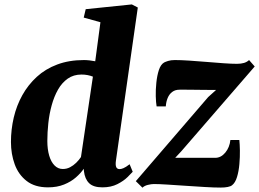

<svg xmlns="http://www.w3.org/2000/svg" viewBox="-20 -837 1172 868"><path d="M504 -110Q501.5 -92 505.2 -82.2Q509 -72.5 521 -72.5Q528 -72.5 538.2 -76.8Q548.5 -81 566 -94.5L580 -60.5Q573.5 -53 556.2 -36Q539 -19 510.5 -4.5Q482 10 443 10Q402 10 382.8 -9Q363.5 -28 359.5 -63L358.5 -74Q345.5 -54.5 323.2 -35Q301 -15.5 269.5 -2.8Q238 10 197 10Q137.5 10 100.5 -18.8Q63.5 -47.5 46.5 -94.2Q29.5 -141 29.5 -195Q29.5 -251.5 42.2 -305.8Q55 -360 81 -406.8Q107 -453.5 146.2 -489.5Q185.5 -525.5 239 -545.5Q292.5 -565.5 359.5 -565.5Q371.5 -565.5 384.8 -564Q398 -562.5 410.5 -560L434 -736.5L358.5 -757.5L367.5 -795.5L576 -817L603 -803ZM400 -490.5Q389 -495 376 -497.5Q363 -500 348.5 -500Q312.5 -500 286.2 -481.5Q260 -463 242.2 -431.8Q224.5 -400.5 213.8 -361.5Q203 -322.5 198.5 -280.5Q194 -238.5 194 -199.5Q194 -162 202.5 -133.2Q211 -104.5 226.8 -88.8Q242.5 -73 264 -73Q281.5 -73 296.5 -80.8Q311.5 -88.5 324.5 -101.2Q337.5 -114 346 -127ZM957 -430.5Q943 -430.5 926 -430.5Q909 -430.5 891 -430.8Q873 -431 855.5 -431.2Q838 -431.5 821.8 -431.5Q805.5 -431.5 792 -431.5Q771.5 -431.5 758.2 -421.2Q745 -411 738 -394Q731 -377 729.5 -356H688Q685 -373 684.2 -402Q683.5 -431 686.8 -463Q690 -495 698.2 -520.2Q706.5 -545.5 722 -554.5Q727.5 -557.5 740 -561.5Q752.5 -565.5 770.5 -565.5Q797.5 -565.5 835.8 -563Q874 -560.5 914.8 -557Q955.5 -553.5 991.8 -551Q1028 -548.5 1051 -548.5Q1069.5 -548.5 1083 -552.5Q1096.5 -556.5 1106 -565.5L1131.5 -536.5L799.5 -153L772 -123.5Q792 -123.5 812.5 -123.5Q833 -123.5 855.2 -123.5Q877.5 -123.5 901.8 -123.5Q926 -123.5 953 -123.5Q979 -123.5 998.5 -147Q1018 -170.5 1021.5 -204H1062Q1064 -186.5 1064.5 -157Q1065 -127.5 1062.2 -95.2Q1059.5 -63 1051.5 -36.8Q1043.5 -10.5 1029 0.5Q1023 5.5 1009.8 8.2Q996.5 11 977 11Q948.5 11 906.8 8.5Q865 6 820.5 3Q776 0 737.2 -2.5Q698.5 -5 675.5 -5Q664.5 -5 648.8 -1.2Q633 2.5 624 11.5L594 -18L921 -398Z"/></svg>

Font: Merriweather 24pt Black
Style: Italic
Weight: 900
Italic angle: -7.8°
Designer: Eben Sorkin
Foundry: Eben Sorkin
Version: Version 2.101